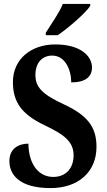

<svg xmlns="http://www.w3.org/2000/svg" viewBox="-20 -951 548 981"><path d="M214 -784V-771H275C332 -810 419 -886 441 -921V-931H301C283 -886 241 -827 214 -784ZM238 10C380 10 473 -72 473 -201C473 -302 427 -362 306 -418C188 -472 161 -511 161 -568C161 -631 196 -667 247 -667C313 -667 344 -594 344 -530C418 -530 450 -560 450 -606C450 -666 390 -724 262 -724C139 -724 46 -649 46 -532C46 -432 88 -368 208 -311C304 -265 356 -230 356 -157C356 -94 319 -47 252 -47C183 -47 127 -104 125 -217C75 -217 28 -192 28 -128C28 -61 76 10 238 10Z"/></svg>

Font: Noto Serif Bengali Condensed
Style: Bold
Weight: 700
Width: 3
Designer: Juan Bruce, Universal Thirst, Indian Type Foundry and the Monotype Design Team.
Foundry: Monotype Imaging Inc.
Version: Version 2.003